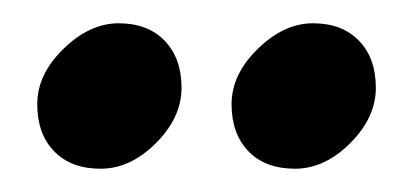

<svg xmlns="http://www.w3.org/2000/svg" viewBox="-20 -736 355 165"><path d="M82 -716Q107 -716 121.5 -701Q136 -686 136 -660.5Q136 -635 114 -613Q92 -591 66.5 -591Q41 -591 26.5 -606Q12 -621 12 -646.5Q12 -672 34.5 -694Q57 -716 82 -716ZM249 -716Q274 -716 288.5 -701Q303 -686 303 -660.5Q303 -635 281 -613Q259 -591 233.5 -591Q208 -591 193.5 -606Q179 -621 179 -646.5Q179 -672 201.5 -694Q224 -716 249 -716Z"/></svg>

Font: Laila Medium
Style: Regular
Weight: 500
Designer: Hitesh Malaviya
Foundry: Indian Type Foundry
Version: Version 1.302;PS 1.0;hotconv 1.0.78;makeotf.lib2.5.61930; tt